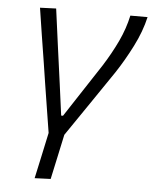

<svg xmlns="http://www.w3.org/2000/svg" viewBox="-51 -541 620 778"><g transform="rotate(5 259.0 -152.0)"><path d="M119 194.5 139 102.5Q148.5 56.5 159.5 7Q151.5 -42.5 143.8 -91.5Q136 -140.5 128.5 -188L115 -275.5Q106 -330.5 97.5 -385.5L80.5 -495.5L146 -498Q155 -430 166 -348.8Q177 -267.5 187 -195L204 -67.5H211.5Q247.5 -122.5 282.5 -176Q317.5 -229.5 353 -283.5Q387 -337 411.8 -389.5Q436.5 -442 448 -495.5H518Q504.5 -436 473.2 -374.5Q442 -313 407.5 -261Q362 -194 316 -126.5Q269.5 -59 223.5 9Q213 58.5 203.5 102Q194 145.5 184 192Z"/></g></svg>

Font: Heraclito Light
Style: Italic
Weight: 300
Italic angle: -12°
Designer: Kostas Bartsokas (font) & Cristiano Sobral (main changes)
Foundry: Kostas Bartsokas (font) & Cristiano Sobral (main changes)
Version: Version 1.00;July 8, 2020;FontCreator 13.0.0.2655 64-bit